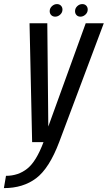

<svg xmlns="http://www.w3.org/2000/svg" viewBox="-76 -712 540 962"><path d="M85 0 72 -595.5H161L166 -78L353.5 -595.5H444L220.5 0Q171 131 105.5 180.8Q40 230.5 -56.5 230.5L-46 169Q15.5 169 60.5 133Q105.5 97.5 142 0ZM200.5 -628.5Q188.5 -628.5 180.8 -636.2Q173 -644 173 -656Q173 -670.5 184.2 -681Q195.5 -691.5 209.5 -691.5Q221.5 -691.5 229.2 -683.8Q237 -676 237 -664Q237 -649.5 225.8 -639Q214.5 -628.5 200.5 -628.5ZM327 -628.5Q315 -628.5 307.5 -636.2Q300 -644 300 -656Q300 -670.5 311 -681Q322 -691.5 336.5 -691.5Q348.5 -691.5 356 -683.8Q363.5 -676 363.5 -664Q363.5 -649.5 352.2 -639Q341 -628.5 327 -628.5Z"/></svg>

Font: Anybody
Style: Italic
Weight: 400
Italic angle: -10°
Designer: Tyler Finck
Foundry: Etcetera Type Company
Version: Version 1.010; ttfautohint (v1.8.3) -l 8 -r 50 -G 200 -x 14 